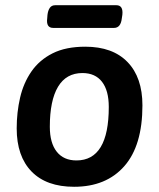

<svg xmlns="http://www.w3.org/2000/svg" viewBox="-20 -709 609 736"><path d="M184 -602Q156 -602 161 -639L162 -652Q164 -669 171 -679Q178 -689 192 -689H426Q453 -689 449 -652L447 -639Q443 -602 417 -602ZM264 7Q158 7 101 -51.5Q44 -110 44 -217Q44 -278 57 -334.5Q70 -391 100.5 -435Q131 -479 181.5 -504.5Q232 -530 307 -530Q412 -530 469 -471Q526 -412 526 -305Q526 -151 456.5 -72Q387 7 264 7ZM273 -94Q397 -94 397 -299Q397 -362 371 -395.5Q345 -429 296 -429Q234 -429 202.5 -376.5Q171 -324 171 -223Q171 -161 197.5 -127.5Q224 -94 273 -94Z"/></svg>

Font: Asap SemiBold
Style: Italic
Weight: 600
Italic angle: -6°
Designer: Pablo Cosgaya
Foundry: Omnibus-Type
Version: Version 3.001; ttfautohint (v1.8.3)